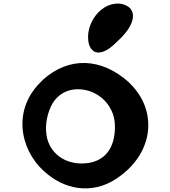

<svg xmlns="http://www.w3.org/2000/svg" viewBox="-20 -1020 941 1064"><path d="M188 -547C40 -380 106 -158 248 -51C358 37 515 60 653 -50C825 -181 850 -392 717 -540C709 -548 701 -557 693 -565C541 -701 361 -707 218 -578C208 -568 198 -558 188 -547ZM263 -432C307 -520 393 -539 470 -517C547 -494 617 -423 617 -318C617 -197 560 -131 471 -117C356 -100 265 -159 241 -254C229 -307 234 -369 263 -432ZM468 -816C468 -787 474 -756 496 -739C505 -731 515 -729 525 -729C561 -729 595 -755 634 -794C699 -853 746 -933 696 -979C651 -1014 586 -1003 541 -966C497 -931 468 -870 468 -816Z"/></svg>

Font: Venom Sans
Style: Bd
Weight: 700
Version: Version 1.001